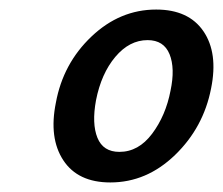

<svg xmlns="http://www.w3.org/2000/svg" viewBox="-20 -683 467 402"><path d="M211 -301Q143 -301 112.5 -347.5Q82 -394 97 -468Q112 -550 171.5 -606.5Q231 -663 307 -663Q375 -663 406 -617.5Q437 -572 422 -498Q406 -416 346.5 -358.5Q287 -301 211 -301ZM230 -365Q270 -365 298.5 -403Q327 -441 337 -493Q347 -540 335 -569.5Q323 -599 289 -599Q251 -599 221.5 -564Q192 -529 181 -473Q172 -424 184 -394.5Q196 -365 230 -365Z"/></svg>

Font: EauTestInfant Semibold
Style: Italic
Weight: 600
Italic angle: -12°
Designer: Christian Thalmann (Catharsis Fonts)
Version: Version 0.001;PS 000.001;hotconv 1.0.88;makeotf.lib2.5.64775